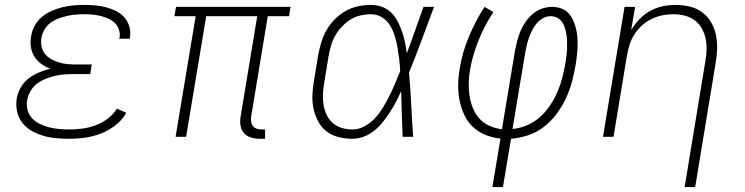

<svg xmlns="http://www.w3.org/2000/svg" viewBox="-20 -558 3040 783"><path d="M262 8Q235 8 208 5.5Q181 3 156 -4.5Q131 -12 109 -24.5Q87 -37 71.5 -56.5Q56 -76 50 -102Q44 -128 48 -155Q52 -178 64 -200Q76 -222 96 -237.5Q116 -253 139 -262.5Q162 -272 185 -278Q166 -285 149 -297Q132 -309 120.5 -327Q109 -345 106 -366.5Q103 -388 107 -410Q110 -432 121.5 -453Q133 -474 151 -489Q169 -504 190.5 -513.5Q212 -523 234.5 -528.5Q257 -534 279 -536Q301 -538 323 -538Q346 -538 368.5 -536Q391 -534 412 -528.5Q433 -523 452.5 -513.5Q472 -504 486 -488.5Q500 -473 507 -451.5Q514 -430 510 -408Q510 -406 509.5 -404Q509 -402 509 -400H466Q467 -402 467 -403Q467 -404 468 -406Q470 -423 464.5 -438.5Q459 -454 447.5 -465Q436 -476 421 -482.5Q406 -489 390 -493Q374 -497 357 -498.5Q340 -500 323 -500Q306 -500 288.5 -498.5Q271 -497 253.5 -493Q236 -489 218.5 -482.5Q201 -476 186 -465Q171 -454 161.5 -437.5Q152 -421 149 -404Q146 -386 149.5 -368.5Q153 -351 163.5 -338Q174 -325 189.5 -316.5Q205 -308 221.5 -303Q238 -298 256 -296.5Q274 -295 293 -295H354L348 -256H286Q267 -256 247.5 -255Q228 -254 208 -249.5Q188 -245 168.5 -237.5Q149 -230 132.5 -218Q116 -206 105 -187.5Q94 -169 91 -150Q87 -129 92.5 -109Q98 -89 111.5 -75Q125 -61 142.5 -52.5Q160 -44 179.5 -39Q199 -34 220 -32Q241 -30 262 -30Q288 -30 315 -33.5Q342 -37 368.5 -46.5Q395 -56 418.5 -73.5Q442 -91 457 -115L495 -98Q478 -68 450 -46.5Q422 -25 390.5 -13Q359 -1 326.5 3.5Q294 8 262 8Z M1040 8Q1022 8 1004.5 3Q987 -2 975.5 -14.5Q964 -27 961 -45Q958 -63 961 -81L1029 -492H821L739 0H696L778 -492H691L698 -530H1165L1159 -492H1072L1004 -81Q1003 -71 1004.5 -61Q1006 -51 1012 -43.5Q1018 -36 1027.5 -33Q1037 -30 1047 -30H1061V8Z M1417 8Q1388 8 1360.5 1Q1333 -6 1312 -22Q1291 -38 1278 -62Q1265 -86 1259 -113Q1253 -140 1254 -168.5Q1255 -197 1260 -226L1278 -336Q1283 -362 1291 -387.5Q1299 -413 1312.5 -436.5Q1326 -460 1346 -480Q1366 -500 1390 -513.5Q1414 -527 1440.5 -532.5Q1467 -538 1493 -538Q1516 -538 1538 -530Q1560 -522 1575.5 -506.5Q1591 -491 1601.5 -471Q1612 -451 1619.5 -429.5Q1627 -408 1631.5 -386Q1636 -364 1639 -341Q1657 -388 1673.5 -435.5Q1690 -483 1707 -530H1750Q1725 -463 1700 -395.5Q1675 -328 1648 -262Q1654 -196 1657 -130.5Q1660 -65 1665 0H1622Q1620 -46 1618.5 -93Q1617 -140 1616 -186Q1606 -164 1594.5 -142Q1583 -120 1569.5 -99.5Q1556 -79 1540.5 -59.5Q1525 -40 1505.5 -24.5Q1486 -9 1463 -0.5Q1440 8 1417 8ZM1417 -30Q1443 -30 1467.5 -43.5Q1492 -57 1510.5 -77.5Q1529 -98 1543 -121.5Q1557 -145 1569 -169Q1581 -193 1591.5 -218Q1602 -243 1612 -268Q1611 -292 1608 -316.5Q1605 -341 1601 -364.5Q1597 -388 1590 -411Q1583 -434 1571 -454Q1559 -474 1538.5 -487Q1518 -500 1493 -500Q1472 -500 1450 -495Q1428 -490 1409 -478Q1390 -466 1374 -449Q1358 -432 1347 -412.5Q1336 -393 1330 -372Q1324 -351 1320 -329L1302 -219Q1298 -197 1297 -174.5Q1296 -152 1299.5 -130.5Q1303 -109 1312 -90Q1321 -71 1336.5 -57Q1352 -43 1373 -36.5Q1394 -30 1417 -30Z M1988 205 2021 7Q1989 4 1959.5 -8Q1930 -20 1908 -41Q1886 -62 1873 -90.5Q1860 -119 1854 -149.5Q1848 -180 1848.5 -213.5Q1849 -247 1855 -279Q1860 -312 1869.5 -344.5Q1879 -377 1892 -408Q1905 -439 1921 -470Q1937 -501 1956 -530L1992 -509Q1974 -482 1959 -453Q1944 -424 1932 -394.5Q1920 -365 1911 -334.5Q1902 -304 1897 -274Q1892 -247 1891.5 -219.5Q1891 -192 1895 -166Q1899 -140 1909 -116Q1919 -92 1936 -73.5Q1953 -55 1977 -44.5Q2001 -34 2027 -31L2080 -350Q2084 -370 2089 -390.5Q2094 -411 2102.5 -431Q2111 -451 2123.5 -469Q2136 -487 2153 -501.5Q2170 -516 2190.5 -523Q2211 -530 2232 -530Q2250 -530 2267.5 -524Q2285 -518 2297 -505.5Q2309 -493 2316.5 -477Q2324 -461 2328.5 -443.5Q2333 -426 2334.5 -408Q2336 -390 2335.5 -371Q2335 -352 2333 -333.5Q2331 -315 2328 -296Q2322 -261 2313 -226.5Q2304 -192 2288.5 -158.5Q2273 -125 2250.5 -94.5Q2228 -64 2198.5 -41Q2169 -18 2134 -6.5Q2099 5 2064 8L2031 205ZM2070 -32Q2101 -35 2130 -47.5Q2159 -60 2183 -81.5Q2207 -103 2224.5 -130Q2242 -157 2254 -185Q2266 -213 2273.5 -242.5Q2281 -272 2286 -302Q2288 -316 2290 -330.5Q2292 -345 2292.5 -359.5Q2293 -374 2292.5 -388.5Q2292 -403 2290 -416.5Q2288 -430 2284 -443.5Q2280 -457 2272.5 -468Q2265 -479 2252.5 -485.5Q2240 -492 2226 -492Q2210 -492 2195 -484Q2180 -476 2169 -463Q2158 -450 2150.5 -435Q2143 -420 2137.5 -405Q2132 -390 2128.5 -374.5Q2125 -359 2122 -344Z M2772 205 2857 -311Q2861 -334 2861.5 -357.5Q2862 -381 2857 -403Q2852 -425 2841 -444Q2830 -463 2812 -476Q2794 -489 2771.5 -494.5Q2749 -500 2726 -500Q2703 -500 2681 -495.5Q2659 -491 2638 -481Q2617 -471 2599 -455Q2581 -439 2568 -419Q2555 -399 2548 -377Q2541 -355 2537 -333L2482 0H2439L2527 -530H2570L2554 -435Q2568 -459 2587.5 -479.5Q2607 -500 2631.5 -513.5Q2656 -527 2682.5 -532.5Q2709 -538 2735 -538Q2764 -538 2792 -531.5Q2820 -525 2842 -509Q2864 -493 2878.5 -469.5Q2893 -446 2899 -419Q2905 -392 2904.5 -362.5Q2904 -333 2899 -304L2815 205Z"/></svg>

Font: Iosevka Curly XLtEx
Style: Italic
Weight: 200
Width: 7
Italic angle: -9°
Monospace: yes
Designer: Belleve Invis
Foundry: Belleve Invis
Version: Version 11.1.0; ttfautohint (v1.8.3)